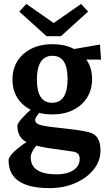

<svg xmlns="http://www.w3.org/2000/svg" viewBox="-20 -734 575 989"><path d="M235.1 235Q24.2 235 24.2 91.3Q24.2 74.1 55.1 45.1Q86 16.2 132.5 -12.1L179.1 2.7Q164 19 155 32.4Q146 45.7 142.1 56.5Q138.3 67.4 138.3 77.1Q138.3 120.2 172 142.1Q205.6 164.1 272.9 164.1Q325.7 164.1 358.1 142.5Q390.5 121 390.5 85.1Q390.5 67.8 382 58.5Q373.5 49.1 355 46.7L225 28.2Q200.5 24.2 181.2 19.7Q161.9 15.3 131.3 4.4Q99.2 -7.3 84.4 -30Q69.5 -52.8 69.5 -86.5Q69.5 -107.8 150.7 -181L195.2 -165.5Q176.4 -147.4 168.6 -135.1Q160.9 -122.8 160.9 -116.5Q160.9 -100.9 179.7 -93.1Q198.5 -85.4 248.3 -79.6Q303.5 -73.7 342.4 -68.9Q381.3 -64.1 407.5 -59.5Q433.6 -55 448.5 -49.6Q497.6 -31.8 497.6 41.2Q497.6 95.1 462.5 139Q427.4 183 367.8 209Q308.3 235 235.1 235ZM248 -144.5Q189.4 -144.5 143.2 -166.2Q97 -187.9 70.6 -228.3Q44.3 -268.6 44.3 -324.5Q44.3 -379.5 70.2 -420.2Q96.1 -460.8 142.6 -483.6Q189.1 -506.5 250.5 -506.5Q310.5 -506.5 356.3 -484.4Q402.2 -462.4 428.2 -422.2Q454.3 -382 454.3 -326.7Q454.3 -272.1 428.4 -231.1Q402.5 -190.1 356.5 -167.3Q310.5 -144.5 248 -144.5ZM248.6 -204.6Q328.1 -204.6 328.1 -328Q328.1 -446.6 250.5 -446.6Q170.1 -446.6 170.1 -323.3Q170.1 -204.6 248.6 -204.6ZM500.5 -426.7 408.3 -427.5 337.4 -477.2 495.1 -504.7ZM115.6 -713.7 292.9 -590.1 268.6 -547.7H219.4L79.3 -674.3ZM397.5 -713.7 433.8 -674.3 294.1 -547.7H244.5L220.2 -590.1Z"/></svg>

Font: Andada Pro
Style: Regular
Weight: 400
Designer: Carolina Giovagnoli
Foundry: Huerta Tipografica
Version: Version 3.003